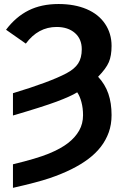

<svg xmlns="http://www.w3.org/2000/svg" viewBox="-20 -718 617 947"><path d="M530.3 -150.4Q530.3 -104 516.4 -65.2Q502.4 -26.4 477.3 6.1Q452.1 38.6 415.8 65.9Q379.4 93.3 331.8 116.9Q284.2 140.6 224.4 160.9Q164.6 181.2 43.9 208.5V92.3Q161.6 64 220.9 39.6Q280.3 15.1 315.7 -12.5Q351.1 -40 370.4 -74Q389.6 -107.9 389.6 -149.9Q389.6 -184.6 381.6 -214.6Q373.5 -244.6 360.8 -262.7Q328.6 -242.7 259.3 -216.8Q189.9 -190.9 43.9 -148.4V-258.3Q134.3 -285.6 200.7 -310.3Q267.1 -335 307.6 -356.4Q348.1 -377.9 365.7 -405.3Q383.3 -432.6 383.3 -475.1Q383.3 -525.9 349.4 -555.4Q315.4 -585 259.3 -585Q168 -585 107.4 -502.9L9.8 -571.3Q58.1 -635.3 121.1 -666.7Q184.1 -698.2 268.6 -698.2Q347.7 -698.2 407 -673.1Q466.3 -647.9 498.3 -600.3Q530.3 -552.7 530.3 -491.7Q530.3 -442.9 516.8 -411.4Q503.4 -379.9 463.9 -339.4Q498.5 -302.2 514.4 -255.9Q530.3 -209.5 530.3 -150.4Z"/></svg>

Font: Liberation Sans
Style: Bold
Weight: 700
Designer: Steve Matteson
Foundry: Ascender Corporation
Version: Version 2.1.5